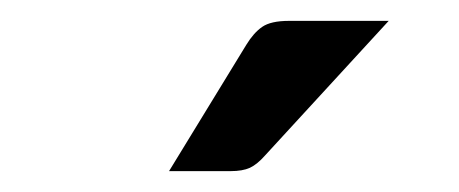

<svg xmlns="http://www.w3.org/2000/svg" viewBox="-20 -746 440 184"><path d="M352.5 -726 234 -597Q226.5 -588.5 219.5 -585.2Q212.5 -582 201 -582H142L216 -703Q223 -714.5 231.2 -720.2Q239.5 -726 257 -726Z"/></svg>

Font: Lato 2
Style: Regular
Weight: 500
Designer: Lukasz Dziedzic with Adam Twardoch and Botio Nikoltchev
Foundry: tyPoland Lukasz Dziedzic
Version: Version 2.015; 2015-08-06; http://www.latofonts.com/